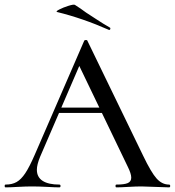

<svg xmlns="http://www.w3.org/2000/svg" viewBox="-25 -808 754 828"><path d="M230 -344H436L443 -321H215ZM704 0Q685 0 645 -2Q603 -4 585 -4Q562 -4 528 -2Q494 0 477 0Q473 0 473 -6Q473 -12 477 -12Q511 -12 526 -18.5Q541 -25 541 -42Q541 -59 526 -89L311 -536L343 -584L148 -132Q134 -98 134 -76Q134 -44 159 -28Q184 -12 231 -12Q236 -12 236 -6Q236 0 231 0Q213 0 179 -2Q141 -4 113 -4Q87 -4 51 -2Q19 0 -1 0Q-5 0 -5 -6Q-5 -12 -1 -12Q27 -12 46.5 -23Q66 -34 84 -61Q102 -88 125 -141L338 -632Q339 -635 345 -635.5Q351 -636 352 -632L592 -137Q627 -64 650.5 -38Q674 -12 704 -12Q709 -12 709 -6Q709 0 704 0ZM222 -756Q213 -758 230.5 -767Q248 -776 270.5 -783Q293 -790 298 -787Q322 -772 346 -754Q356 -748 387.5 -727Q419 -706 449 -689Q451 -688 451 -685Q451 -682 449 -680Q447 -678 445 -679Q332 -729 222 -756Z"/></svg>

Font: Cormorant SC Medium
Style: Regular
Weight: 500
Designer: Christian Thalmann (Catharsis Fonts)
Foundry: Catharsis Fonts
Version: Version 4.000